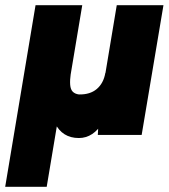

<svg xmlns="http://www.w3.org/2000/svg" viewBox="-54 -520 653 740"><path d="M-34 200 83 -500H263L196 -99H176L126 200ZM250 12Q186 12 157.5 -46Q129 -104 148 -219L219 -239Q215 -211 216.5 -193Q218 -175 226.5 -166.5Q235 -158 250 -156Q293 -155 319 -177Q345 -199 352 -239L399 -229Q380 -111 343 -49.5Q306 12 250 12ZM323 0 328 -92 396 -500H576L492 0Z"/></svg>

Font: Figtree Black
Style: Italic
Weight: 900
Italic angle: -9.5°
Foundry: Erik Kennedy
Version: Version 2.001;gftools[0.9.30]